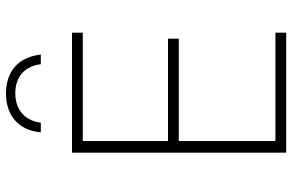

<svg xmlns="http://www.w3.org/2000/svg" viewBox="-187 -787 974 640"><g transform="rotate(-90 300.0 -467.0)"><path d="M308 -934C235 -934 185 -892 179 -818H211C218 -872 255 -903 309 -903C364 -903 399 -872 406 -818H438C430 -892 383 -934 308 -934ZM111 0H511V-36H150V-358H491V-394H150V-678H511V-714H111Z"/></g></svg>

Font: Noto Sans Mono ExtraLight
Style: Regular
Weight: 200
Designer: Monotype Design Team
Foundry: Monotype Imaging Inc.
Version: Version 2.014